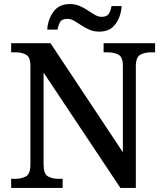

<svg xmlns="http://www.w3.org/2000/svg" viewBox="-20 -927 810 947"><path d="M35 0V-45H56Q86 -45 108 -57Q130 -69 130 -115V-603Q130 -646 108 -657.5Q86 -669 56 -669H35V-714H229L586 -176V-603Q586 -646 564 -657.5Q542 -669 512 -669H491V-714H745V-669H724Q694 -669 672 -657Q650 -645 650 -599V0H574L195 -569V-115Q195 -69 216.5 -57Q238 -45 268 -45H289V0ZM470 -771Q443 -771 421 -780.5Q399 -790 380.5 -802.5Q362 -815 345.5 -824.5Q329 -834 313 -834Q285 -834 276 -817.5Q267 -801 264 -781H213Q216 -831 243.5 -869Q271 -907 325 -907Q351 -907 373 -897.5Q395 -888 413.5 -875.5Q432 -863 448.5 -853.5Q465 -844 481 -844Q508 -844 517.5 -860.5Q527 -877 530 -897H580Q577 -847 550 -809Q523 -771 470 -771Z"/></svg>

Font: Noto Serif Tamil Medium
Style: Regular
Weight: 500
Designer: Indian Type Foundry, Tom Grace, and the Monotype Design Team
Foundry: Monotype Imaging Inc.
Version: Version 2.004; ttfautohint (v1.8.4.7-5d5b)